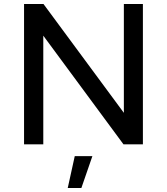

<svg xmlns="http://www.w3.org/2000/svg" viewBox="-20 -720 834 958"><path d="M598 -700H693V0H596L196 -542V0H100V-700H197L598 -157ZM353 59H441L386 218H318Z"/></svg>

Font: Montserrat
Style: Regular
Weight: 400
Designer: Julieta Ulanovsky
Foundry: Julieta Ulanovsky
Version: Version 6.001